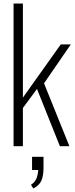

<svg xmlns="http://www.w3.org/2000/svg" viewBox="-20 -830 423 1090"><path d="M57 0V-810H110V-276L325 -578H382L230 -357L374 0H320L190 -325L110 -217V0ZM169 240 156 219Q182 202 189.5 176.5Q197 151 197 135H162V60H227V122Q227 168 215 195.5Q203 223 169 240Z"/></svg>

Font: Oswald ExtraLight
Style: Regular
Weight: 250
Designer: Vernon Adams
Foundry: Vernon Adams
Version: Version 4.103;gftools[0.9.33.dev8+g029e19f]